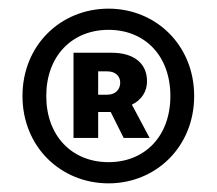

<svg xmlns="http://www.w3.org/2000/svg" viewBox="-20 -735 502 444"><path d="M231 -311C340 -311 429 -395 429 -513C429 -631 340 -715 231 -715C121 -715 32 -631 32 -513C32 -395 121 -311 231 -311ZM231 -360C147 -360 87 -420 87 -513C87 -606 147 -666 231 -666C315 -666 374 -606 374 -513C374 -420 315 -360 231 -360ZM150 -416H207V-476H236L266 -416H326L285 -493C308 -504 320 -524 320 -547C320 -592 285 -613 239 -613H150ZM207 -516V-570H228C248 -570 258 -558 258 -544C258 -529 248 -516 228 -516Z"/></svg>

Font: Giro Sans Regular
Style: Bold
Weight: 700
Designer: Paul D. Hunt
Foundry: Adobe Systems Incorporated
Version: Version 1.000;PS 1.0;hotconv 1.0.88;makeotf.lib2.5.647800